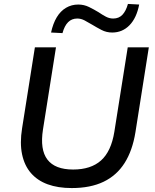

<svg xmlns="http://www.w3.org/2000/svg" viewBox="-20 -945 787 974"><path d="M344 9Q274 9 222 -10Q170 -29 137 -67Q104 -105 92 -162Q80 -219 92 -294L157 -705H264L198 -288Q182 -186 220.5 -135.5Q259 -85 351 -85Q441 -85 492.5 -131Q544 -177 560 -276L628 -705H735L667 -274Q652 -181 612 -118Q572 -55 505.5 -23Q439 9 344 9ZM297 -777 239 -780Q249 -826 268 -857.5Q287 -889 315 -905.5Q343 -922 377 -922Q406 -922 431.5 -909.5Q457 -897 480 -883Q499 -870 517 -860.5Q535 -851 554 -851Q583 -851 601 -870Q619 -889 629 -925L686 -922Q673 -854 637 -817Q601 -780 549 -780Q520 -780 495 -793Q470 -806 447 -820Q427 -832 409 -841.5Q391 -851 372 -851Q344 -851 325.5 -832.5Q307 -814 297 -777Z"/></svg>

Font: Nunito Sans 10pt SemiBold
Style: Italic
Weight: 600
Italic angle: -9°
Designer: Vernon Adams
Foundry: Vernon Adams
Version: Version 3.101;gftools[0.9.27]